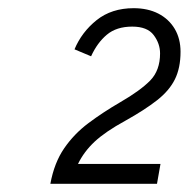

<svg xmlns="http://www.w3.org/2000/svg" viewBox="-20 -893 461 469"><path d="M103 -444Q112.5 -495.5 136.8 -530.8Q161 -566 196 -592.2Q231 -618.5 274 -643.5Q322.5 -671.5 346.8 -696.2Q371 -721 371 -762.5Q371 -786.5 355.5 -807.2Q340 -828 303 -828Q264.5 -828 241 -808.2Q217.5 -788.5 202.5 -755.5L162 -772.5Q179.5 -814.5 216 -843.8Q252.5 -873 306.5 -873Q341 -873 366.8 -859.8Q392.5 -846.5 406.8 -822.5Q421 -798.5 421 -766.5Q421 -727 407.2 -699.2Q393.5 -671.5 363.5 -648Q333.5 -624.5 286 -598Q237.5 -571.5 211.2 -547Q185 -522.5 170.5 -492.5H372L363.5 -444Z"/></svg>

Font: Overpass ExtraLight
Style: Italic
Weight: 250
Italic angle: -10°
Designer: Delve Withrington, Dave Bailey, Thomas Jockin
Foundry: Delve Fonts LLC
Version: Version 4.000